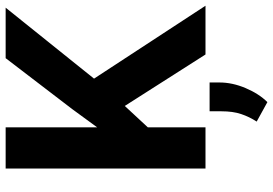

<svg xmlns="http://www.w3.org/2000/svg" viewBox="-164 -587 971 683"><g transform="rotate(-90 321.5 -245.5)"><path d="M469.2 0 286.1 -287.1 210 -205.1V0H63.5V-710.9H210V-385.3L274.9 -474.1L456.1 -710.9H635.7L383.3 -396.5L642.6 0ZM369.6 14.6V49.8Q369.6 95.7 349.6 142.8Q329.6 189.9 299.8 220.2L230.5 182.1Q247.6 155.8 257.3 126.7Q267.1 97.7 267.1 56.6V14.6Z"/></g></svg>

Font: Vazirmatn UI FD
Style: Bold
Weight: 700
Designer: Saber Rastikerdar
Foundry: Saber Rastikerdar
Version: Version 33.003